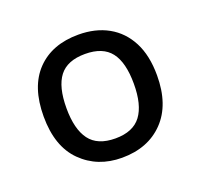

<svg xmlns="http://www.w3.org/2000/svg" viewBox="-72 -802 521 498"><g transform="rotate(-20 188.0 -552.5)"><path d="M345 -553Q345 -472 302 -427.5Q259 -383 187 -383Q120 -383 76 -426.5Q32 -470 32 -553Q32 -635 74 -678.5Q116 -722 189 -722Q236 -722 271 -702.5Q306 -683 325.5 -645.5Q345 -608 345 -553ZM95 -553Q95 -495 117 -465.5Q139 -436 188 -436Q237 -436 259 -465.5Q281 -495 281 -553Q281 -612 259 -640.5Q237 -669 188 -669Q139 -669 117 -640.5Q95 -612 95 -553Z"/></g></svg>

Font: Noto Sans Khmer UI
Style: Regular
Weight: 400
Designer: Danh Hong and the Monotype Design Team
Foundry: Monotype Imaging Inc.
Version: Version 2.002